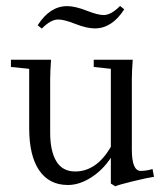

<svg xmlns="http://www.w3.org/2000/svg" viewBox="-20 -617 558 652"><path d="M301.8 -520.5Q274.9 -520.5 234.9 -536.1Q197.8 -550.8 177.7 -550.8Q152.3 -550.8 122.1 -520L107.9 -531.2Q149.4 -596.2 208 -596.2Q234.9 -596.2 274.9 -580.6Q312 -565.9 332 -565.9Q357.4 -565.9 387.7 -596.7L401.9 -585.4Q360.4 -520.5 301.8 -520.5ZM210.4 11.2Q147 11.2 113 -38.6Q79.1 -88.4 79.1 -182.1V-383.3L17.1 -389.6V-414.1H153.3Q150.4 -373 150.4 -349.1V-166Q150.4 -104.5 171.1 -69.6Q191.9 -34.7 235.4 -34.7Q307.6 -34.7 356.4 -118.2V-383.3L298.3 -389.6V-414.1H430.7Q427.7 -373 427.7 -349.1V-108.9Q427.7 -36.6 458 -36.6Q476.6 -36.6 498 -43L502.9 -16.6Q481.9 -13.7 432.6 -1.7Q383.3 10.3 371.6 15.6L356.4 6.3V-81.1Q329.1 -39.6 289.3 -14.2Q249.5 11.2 210.4 11.2Z"/></svg>

Font: Elstob 18pt
Style: Regular
Weight: 400
Designer: Peter S. Baker
Version: Version 1.015